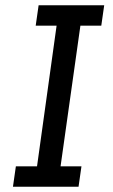

<svg xmlns="http://www.w3.org/2000/svg" viewBox="-20 -706 427 726"><path d="M29 0 40 -77H120L194 -609H115L126 -686H374L363 -609H284L209 -77H288L277 0Z"/></svg>

Font: Chivo Medium Light
Style: Italic
Weight: 300
Italic angle: -8.05°
Version: Version 2.002